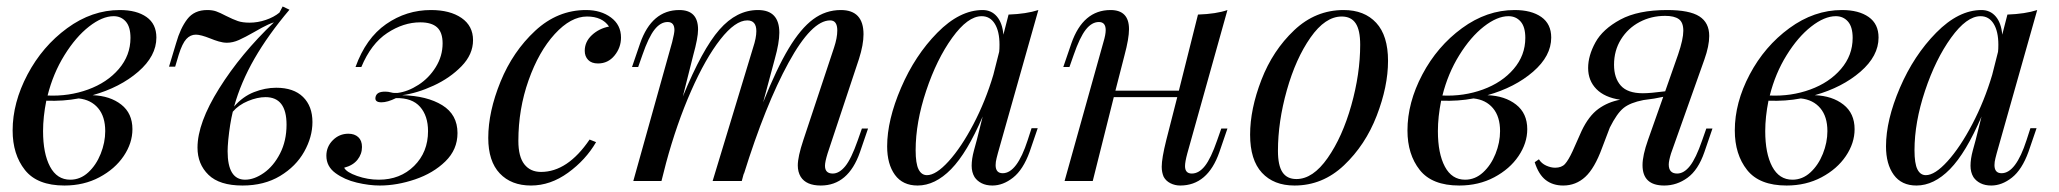

<svg xmlns="http://www.w3.org/2000/svg" viewBox="-20 -559 6359 593"><path d="M266 -265Q320 -263 354.5 -236Q389 -209 389 -160Q389 -117 362 -77Q335 -37 287 -11.5Q239 14 179 14Q95 14 57 -34Q19 -82 19 -156Q19 -242 65 -329Q111 -416 187.5 -472Q264 -528 350 -528Q402 -528 432.5 -506.5Q463 -485 463 -443Q463 -386 407 -337.5Q351 -289 266 -265ZM383 -442Q383 -476 368.5 -492.5Q354 -509 331 -509Q296 -509 255 -477Q214 -445 179 -388.5Q144 -332 127 -264Q193 -261 252 -282.5Q311 -304 347 -346Q383 -388 383 -442ZM223 -255Q176 -246 123 -248Q113 -198 113 -154Q113 -85 134.5 -44.5Q156 -4 197 -4Q228 -4 252.5 -26.5Q277 -49 291 -84Q305 -119 305 -154Q305 -199 283 -225Q261 -251 223 -255Z M945 -182Q945 -136 919.5 -90.5Q894 -45 845 -15.5Q796 14 729 14Q658 14 624 -19Q590 -52 590 -103Q590 -179 657 -286Q724 -393 826 -490Q808 -484 789 -473.5Q770 -463 765 -460Q737 -444 718 -435.5Q699 -427 681 -427Q669 -427 655.5 -431Q642 -435 630 -440Q600 -452 585 -452Q568 -452 555.5 -438.5Q543 -425 532 -390L521 -353H502L524 -426Q537 -472 558.5 -500Q580 -528 620 -528Q636 -528 647.5 -524Q659 -520 678 -510Q700 -499 714.5 -494Q729 -489 751 -489Q776 -489 801 -497.5Q826 -506 843 -520L853 -539L874 -529Q808 -451 766 -378Q724 -305 703 -230Q730 -261 764.5 -274.5Q799 -288 833 -288Q887 -288 916 -259.5Q945 -231 945 -182ZM865 -174Q865 -259 800 -259Q775 -259 746 -247Q717 -235 699 -214Q690 -177 685 -127Q683 -105 683 -92Q683 -4 737 -4Q765 -4 795 -25Q825 -46 845 -85Q865 -124 865 -174Z M1302 -154Q1302 -201 1277.5 -229Q1253 -257 1203 -256Q1177 -243 1158 -243Q1136 -243 1140 -260Q1142 -268 1149 -272Q1156 -276 1170 -276Q1179 -276 1188 -273.5Q1197 -271 1208 -272Q1240 -276 1272.5 -297Q1305 -318 1326 -352Q1347 -386 1347 -425Q1347 -459 1330 -474.5Q1313 -490 1278 -490Q1226 -490 1176 -457Q1126 -424 1096 -352H1078Q1110 -441 1172.5 -484.5Q1235 -528 1311 -528Q1370 -528 1405.5 -503.5Q1441 -479 1441 -435Q1441 -391 1405.5 -354.5Q1370 -318 1319 -294.5Q1268 -271 1222 -265Q1299 -263 1346 -234Q1393 -205 1393 -148Q1393 -97 1355.5 -60.5Q1318 -24 1262 -5Q1206 14 1153 14Q1120 14 1082 5Q1044 -4 1016 -24.5Q988 -45 988 -78Q988 -106 1008 -126Q1028 -146 1056 -146Q1075 -146 1086.5 -135.5Q1098 -125 1098 -105Q1098 -83 1084 -65.5Q1070 -48 1043 -41Q1050 -27 1083 -15.5Q1116 -4 1150 -4Q1216 -4 1259 -46.5Q1302 -89 1302 -154Z M1581 -124Q1581 -75 1599.5 -51.5Q1618 -28 1651 -28Q1733 -28 1801 -128L1821 -120Q1789 -65 1734.5 -25.5Q1680 14 1620 14Q1559 14 1523.5 -23.5Q1488 -61 1488 -133Q1488 -214 1526 -307Q1564 -400 1633 -464Q1702 -528 1790 -528Q1836 -528 1867 -505Q1898 -482 1898 -443Q1898 -412 1878 -387.5Q1858 -363 1827 -363Q1807 -363 1796.5 -374Q1786 -385 1786 -402Q1786 -430 1808 -450.5Q1830 -471 1861 -477Q1840 -508 1793 -508Q1743 -508 1693.5 -454Q1644 -400 1612.5 -311Q1581 -222 1581 -124Z M2661 -162 2636 -89Q2600 14 2515 14Q2470 14 2453 -13Q2444 -28 2444 -48Q2444 -75 2461 -126L2556 -412Q2566 -442 2566 -465Q2566 -496 2544 -496Q2487 -496 2415.5 -365.5Q2344 -235 2277 -20L2278 -26L2271 0H2181L2306 -412Q2316 -442 2316 -463Q2316 -496 2288 -496Q2251 -496 2205 -437.5Q2159 -379 2114.5 -278Q2070 -177 2037 -55L2023 0H1936L2056 -429Q2063 -457 2063 -466Q2063 -491 2042 -491Q2020 -491 2001.5 -467.5Q1983 -444 1964 -389L1951 -352H1932L1957 -425Q1993 -528 2078 -528Q2136 -528 2136 -468Q2136 -442 2121 -388L2089 -261Q2149 -407 2202 -467.5Q2255 -528 2321 -528Q2387 -528 2387 -458Q2387 -427 2373 -377L2337 -243Q2379 -348 2416 -409.5Q2453 -471 2491.5 -499.5Q2530 -528 2577 -528Q2647 -528 2647 -453Q2647 -421 2633 -377L2536 -85Q2528 -59 2528 -47Q2528 -23 2552 -23Q2572 -23 2590.5 -45.5Q2609 -68 2629 -125L2642 -162Z M3166 -163H3185L3160 -90Q3140 -35 3109 -10.5Q3078 14 3045 14Q3026 14 3012 7Q2998 0 2990 -12Q2981 -27 2981 -47Q2981 -68 2988 -94Q2995 -120 2997 -127L3015 -199Q2967 -87 2917.5 -36.5Q2868 14 2814 14Q2768 14 2744 -19Q2720 -52 2720 -107Q2720 -188 2763 -288Q2806 -388 2875 -458Q2944 -528 3015 -528Q3042 -528 3059 -508Q3076 -488 3079 -452L3095 -514Q3150 -516 3187 -528L3062 -86Q3061 -82 3058 -70.5Q3055 -59 3055 -49Q3055 -24 3077 -24Q3121 -24 3154 -126ZM3048 -328 3066 -399Q3067 -407 3067 -421Q3067 -462 3052.5 -485.5Q3038 -509 3012 -509Q2969 -509 2921 -442.5Q2873 -376 2840.5 -278.5Q2808 -181 2808 -95Q2808 -54 2817 -36Q2826 -18 2843 -18Q2871 -18 2910 -61Q2949 -104 2986.5 -175.5Q3024 -247 3048 -328Z M3752 -162H3771L3746 -89Q3710 14 3625 14Q3609 14 3595 7Q3581 0 3574 -13Q3568 -27 3568 -44Q3568 -70 3582 -126L3616 -259H3420L3355 0H3268L3388 -429Q3395 -452 3395 -466Q3395 -491 3374 -491Q3352 -491 3333.5 -467.5Q3315 -444 3296 -389L3283 -352H3264L3289 -425Q3325 -528 3410 -528Q3467 -528 3467 -469Q3467 -440 3453 -388L3425 -279H3621L3680 -514Q3737 -516 3771 -528L3647 -85Q3640 -59 3640 -46Q3640 -23 3661 -23Q3683 -23 3701.5 -46.5Q3720 -70 3739 -125Z M4130 -528Q4194 -528 4230.5 -488.5Q4267 -449 4267 -371Q4267 -292 4232 -201.5Q4197 -111 4131 -48.5Q4065 14 3978 14Q3914 14 3877.5 -25.5Q3841 -65 3841 -143Q3841 -222 3876 -312.5Q3911 -403 3977 -465.5Q4043 -528 4130 -528ZM3927 -93Q3927 -48 3941 -27Q3955 -6 3984 -6Q4035 -6 4080.5 -71Q4126 -136 4153.5 -233.5Q4181 -331 4181 -421Q4181 -466 4167 -487Q4153 -508 4124 -508Q4073 -508 4027.5 -443Q3982 -378 3954.5 -280.5Q3927 -183 3927 -93Z M4574 -265Q4628 -263 4662.5 -236Q4697 -209 4697 -160Q4697 -117 4670 -77Q4643 -37 4595 -11.5Q4547 14 4487 14Q4403 14 4365 -34Q4327 -82 4327 -156Q4327 -242 4373 -329Q4419 -416 4495.5 -472Q4572 -528 4658 -528Q4710 -528 4740.5 -506.5Q4771 -485 4771 -443Q4771 -386 4715 -337.5Q4659 -289 4574 -265ZM4691 -442Q4691 -476 4676.5 -492.5Q4662 -509 4639 -509Q4604 -509 4563 -477Q4522 -445 4487 -388.5Q4452 -332 4435 -264Q4501 -261 4560 -282.5Q4619 -304 4655 -346Q4691 -388 4691 -442ZM4531 -255Q4484 -246 4431 -248Q4421 -198 4421 -154Q4421 -85 4442.5 -44.5Q4464 -4 4505 -4Q4536 -4 4560.5 -26.5Q4585 -49 4599 -84Q4613 -119 4613 -154Q4613 -199 4591 -225Q4569 -251 4531 -255Z M5269 -162 5244 -89Q5225 -34 5192 -10Q5159 14 5120 14Q5053 14 5053 -49Q5053 -79 5070 -127L5117 -260Q5091 -254 5056 -250Q5015 -242 4994.5 -225.5Q4974 -209 4952 -165L4928 -102Q4905 -39 4876 -12.5Q4847 14 4808 14Q4776 14 4754 -3Q4732 -20 4720 -58L4733 -67Q4741 -54 4755.5 -47.5Q4770 -41 4783 -41Q4803 -41 4813.5 -52.5Q4824 -64 4837 -92L4865 -155Q4887 -201 4916.5 -222.5Q4946 -244 4984 -251Q4936 -258 4910.5 -284Q4885 -310 4885 -349Q4885 -387 4907.5 -428Q4930 -469 4984.5 -498.5Q5039 -528 5129 -528Q5198 -528 5228.5 -508.5Q5259 -489 5259 -448Q5259 -417 5244 -375L5141 -85Q5134 -62 5134 -51Q5134 -23 5160 -23Q5181 -23 5199.5 -46.5Q5218 -70 5237 -125L5250 -162ZM4965 -359Q4965 -318 4986 -294.5Q5007 -271 5054 -271Q5077 -271 5123 -277L5163 -391Q5179 -438 5179 -464Q5179 -490 5165 -500Q5151 -510 5123 -510Q5080 -510 5044 -491Q5008 -472 4986.5 -437.5Q4965 -403 4965 -359Z M5585 -265Q5639 -263 5673.5 -236Q5708 -209 5708 -160Q5708 -117 5681 -77Q5654 -37 5606 -11.5Q5558 14 5498 14Q5414 14 5376 -34Q5338 -82 5338 -156Q5338 -242 5384 -329Q5430 -416 5506.5 -472Q5583 -528 5669 -528Q5721 -528 5751.5 -506.5Q5782 -485 5782 -443Q5782 -386 5726 -337.5Q5670 -289 5585 -265ZM5702 -442Q5702 -476 5687.5 -492.5Q5673 -509 5650 -509Q5615 -509 5574 -477Q5533 -445 5498 -388.5Q5463 -332 5446 -264Q5512 -261 5571 -282.5Q5630 -304 5666 -346Q5702 -388 5702 -442ZM5542 -255Q5495 -246 5442 -248Q5432 -198 5432 -154Q5432 -85 5453.5 -44.5Q5475 -4 5516 -4Q5547 -4 5571.5 -26.5Q5596 -49 5610 -84Q5624 -119 5624 -154Q5624 -199 5602 -225Q5580 -251 5542 -255Z M6251 -163H6270L6245 -90Q6225 -35 6194 -10.5Q6163 14 6130 14Q6111 14 6097 7Q6083 0 6075 -12Q6066 -27 6066 -47Q6066 -68 6073 -94Q6080 -120 6082 -127L6100 -199Q6052 -87 6002.5 -36.5Q5953 14 5899 14Q5853 14 5829 -19Q5805 -52 5805 -107Q5805 -188 5848 -288Q5891 -388 5960 -458Q6029 -528 6100 -528Q6127 -528 6144 -508Q6161 -488 6164 -452L6180 -514Q6235 -516 6272 -528L6147 -86Q6146 -82 6143 -70.5Q6140 -59 6140 -49Q6140 -24 6162 -24Q6206 -24 6239 -126ZM6133 -328 6151 -399Q6152 -407 6152 -421Q6152 -462 6137.5 -485.5Q6123 -509 6097 -509Q6054 -509 6006 -442.5Q5958 -376 5925.5 -278.5Q5893 -181 5893 -95Q5893 -54 5902 -36Q5911 -18 5928 -18Q5956 -18 5995 -61Q6034 -104 6071.5 -175.5Q6109 -247 6133 -328Z"/></svg>

Font: Playfair Display
Style: Italic
Weight: 400
Italic angle: -14°
Designer: Claus Eggers Sørensen
Foundry: Claus Eggers Sørensen
Version: Version 1.200; ttfautohint (v1.6)